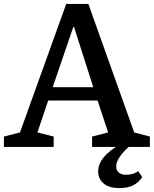

<svg xmlns="http://www.w3.org/2000/svg" viewBox="-31 -750 785 980"><path d="M521 -74 467 -237H215L160 -74L243 -53V0H-11V-53L71 -74L307 -730H420L654 -74L734 -53V0H439V-53ZM343 -612 238 -305H445L347 -612ZM577 210Q526 210 498 186.5Q470 163 470 125Q470 50 584 -14H645Q626 -2 607 17.5Q588 37 575 58.5Q562 80 562 100Q562 120 575.5 131Q589 142 612 142Q629 142 645.5 137.5Q662 133 674 123L695 154Q678 180 650.5 195Q623 210 577 210Z"/></svg>

Font: Domine SemiBold
Style: Regular
Weight: 600
Designer: Pablo Impallari, Rodrigo Fuenzalida, Brenda Gallo
Foundry: Pablo Impallari, Rodrigo Fuenzalida, Brenda Gallo
Version: Version 2.000